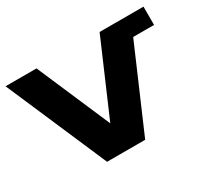

<svg xmlns="http://www.w3.org/2000/svg" viewBox="-130 -876 1190 1091"><g transform="rotate(-30 465.0 -330.0)"><path d="M5 -660H208L415 -180L622 -660H910V-540H773L540 0H290Z"/></g></svg>

Font: Xolonium
Style: Bold
Weight: 700
Designer: Severin Meyer
Version: Version 4.2